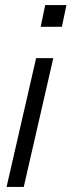

<svg xmlns="http://www.w3.org/2000/svg" viewBox="-20 -740 283 760"><path d="M6 0 123 -510H191L74 0ZM141 -634 159 -720H243L225 -634Z"/></svg>

Font: Instrument Sans Condensed
Style: Italic
Weight: 400
Width: 3
Italic angle: -13°
Designer: Rodrigo Fuenzalida
Foundry: fragTYPE
Version: Version 1.000;gftools[0.9.28]